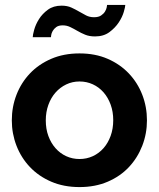

<svg xmlns="http://www.w3.org/2000/svg" viewBox="-20 -750 646 780"><path d="M303 10Q239 10 188 -12Q137 -34 101.5 -71.5Q66 -109 47 -158Q28 -207 28 -261Q28 -316 47 -365Q66 -414 101.5 -451.5Q137 -489 188 -511Q239 -533 303 -533Q367 -533 417.5 -511Q468 -489 503.5 -451.5Q539 -414 558 -365Q577 -316 577 -261Q577 -207 558 -158Q539 -109 504 -71.5Q469 -34 418 -12Q367 10 303 10ZM166 -261Q166 -226 176.5 -197.5Q187 -169 205.5 -148Q224 -127 249 -115.5Q274 -104 303 -104Q332 -104 357 -115.5Q382 -127 400.5 -148Q419 -169 429.5 -198Q440 -227 440 -262Q440 -296 429.5 -325Q419 -354 400.5 -375Q382 -396 357 -407.5Q332 -419 303 -419Q274 -419 249 -407Q224 -395 205.5 -374Q187 -353 176.5 -324Q166 -295 166 -261ZM366 -602Q343 -602 326 -609Q309 -616 294.5 -624.5Q280 -633 265.5 -640Q251 -647 235 -647Q218 -647 208.5 -640Q199 -633 194 -624Q189 -615 188 -607.5Q187 -600 187 -599H113Q113 -608 119 -629.5Q125 -651 138.5 -672.5Q152 -694 174.5 -710.5Q197 -727 230 -727Q253 -727 269.5 -719.5Q286 -712 300.5 -703.5Q315 -695 329.5 -687.5Q344 -680 362 -680Q380 -680 390.5 -687Q401 -694 406.5 -703Q412 -712 413.5 -720Q415 -728 415 -730H489Q489 -723 483 -702Q477 -681 462.5 -659Q448 -637 424.5 -619.5Q401 -602 366 -602Z"/></svg>

Font: IngvarSans
Style: Bold
Weight: 700
Version: Version 3.000